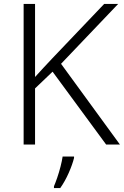

<svg xmlns="http://www.w3.org/2000/svg" viewBox="-20 -734 629 975"><path d="M589 0H519L247 -370L158 -285V0H100V-714H158V-343Q179 -366 200.5 -389.5Q222 -413 245 -437L509 -714H580L290 -410ZM356 68Q348 101 329 144Q310 187 286 221H254V212Q261 196 270.5 168.5Q280 141 287.5 111.5Q295 82 298 61H356Z"/></svg>

Font: Noto Sans Cherokee Light
Style: Regular
Weight: 300
Designer: Monotype Design Team
Foundry: Monotype Imaging Inc.
Version: Version 2.001; ttfautohint (v1.8.4.7-5d5b)